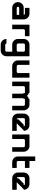

<svg xmlns="http://www.w3.org/2000/svg" viewBox="2240 -2948 1040 5561"><g transform="rotate(90 2760.5 -167.0)"><path d="M541.7 0H208.3Q139.2 0 90.4 -48.8Q41.7 -97.5 41.7 -166.7Q41.7 -235.8 90.4 -284.6Q139.2 -333.3 208.3 -333.3H410Q408.3 -346.7 399.6 -356.7Q390.8 -366.7 375 -366.7V-368.3H208.3V-500H375Q443.3 -500 492.5 -450.8Q541.7 -401.7 541.7 -333.3ZM410 -130.8V-201.7H208.3Q195 -200 184.6 -191.2Q174.2 -182.5 174.2 -166.7H172.5Q174.2 -153.3 183.3 -142.9Q192.5 -132.5 208.3 -132.5V-130.8Z M860.8 -500H1027.5V-368.3H860.8Q847.5 -366.7 837.1 -357.9Q826.7 -349.2 826.7 -333.3H825V0H694.2V-500H825V-495.8Q842.5 -500 860.8 -500Z M1239.2 166.7Q1240.8 180 1250 190.4Q1259.2 200.8 1275 200.8V202.5H1441.7Q1455 200.8 1465 191.7Q1475 182.5 1475 166.7H1476.7V-3.3Q1459.2 0 1441.7 0H1275Q1205.8 0 1157.1 -48.8Q1108.3 -97.5 1108.3 -166.7V-333.3Q1108.3 -402.5 1157.1 -451.2Q1205.8 -500 1275 -500H1441.7Q1459.2 -500 1476.7 -496.7V-500H1608.3V166.7Q1608.3 235.8 1559.6 284.6Q1510.8 333.3 1441.7 333.3H1275Q1205.8 333.3 1157.1 284.6Q1108.3 235.8 1108.3 166.7ZM1441.7 -130.8Q1455 -132.5 1465 -141.7Q1475 -150.8 1475 -166.7H1476.7V-333.3Q1475 -346.7 1466.2 -356.7Q1457.5 -366.7 1441.7 -366.7V-368.3H1275Q1261.7 -366.7 1251.2 -357.9Q1240.8 -349.2 1240.8 -333.3H1239.2V-166.7Q1240.8 -153.3 1250 -142.9Q1259.2 -132.5 1275 -132.5V-130.8Z M2096.7 -3.3Q2079.2 0 2061.7 0H1895Q1825.8 0 1777.1 -48.8Q1728.3 -97.5 1728.3 -166.7V-500H1859.2V-166.7Q1860.8 -153.3 1870 -142.9Q1879.2 -132.5 1895 -132.5V-130.8H2061.7Q2075 -132.5 2085 -141.7Q2095 -150.8 2095 -166.7H2096.7V-500H2228.3V0H2096.7Z M2842.5 -321.7Q2844.2 -322.5 2842.5 -323.3ZM2509.2 -500H2675.8V-483.3Q2714.2 -465.8 2753.3 -430.8Q2790 -459.2 2842.5 -483.3V-500H3009.2Q3077.5 -500 3126.7 -450.8Q3175.8 -401.7 3175.8 -333.3V0H3044.2V-333.3Q3042.5 -346.7 3033.8 -356.7Q3025 -366.7 3009.2 -366.7V-368.3H2842.5V-323.3Q2841.7 -323.3 2836.3 -325Q2830.8 -326.7 2827.5 -328.8Q2824.2 -330.8 2824.2 -333.3V0H2693.3V-324.2Q2677.5 -322.5 2675.8 -322.5V-368.3H2509.2Q2495.8 -366.7 2485.4 -357.9Q2475 -349.2 2475 -333.3H2473.3V0H2342.5V-500H2473.3V-495.8Q2490.8 -500 2509.2 -500ZM2675.8 -322.5V-321.7Z M3550.8 -130.8H3770V0H3436.7Q3367.5 0 3318.8 -48.8Q3270 -97.5 3270 -166.7V-333.3Q3270 -402.5 3318.8 -451.2Q3367.5 -500 3436.7 -500H3603.3Q3671.7 -500 3720.8 -450.8Q3770 -401.7 3770 -333.3H3753.3L3586.7 -166.7ZM3436.7 -132.5V-180L3590 -333.3H3638.3Q3636.7 -346.7 3627.9 -356.7Q3619.2 -366.7 3603.3 -366.7V-368.3H3436.7Q3423.3 -366.7 3412.9 -357.9Q3402.5 -349.2 3402.5 -333.3H3400.8V-166.7Q3402.5 -153.3 3411.7 -142.9Q3420.8 -132.5 3436.7 -132.5Z M4005 0H3874.2V-500H4005V-495.8Q4022.5 -500 4040.8 -500H4207.5Q4275.8 -500 4325 -450.8Q4374.2 -401.7 4374.2 -333.3V0H4242.5V-333.3Q4240.8 -346.7 4232.1 -356.7Q4223.3 -366.7 4207.5 -366.7V-368.3H4040.8Q4027.5 -366.7 4017.1 -357.9Q4006.7 -349.2 4006.7 -333.3H4005Z M4677.5 0Q4608.3 0 4559.6 -48.8Q4510.8 -97.5 4510.8 -166.7V-666.7H4641.7V-500H4844.2V-368.3H4641.7V-166.7Q4643.3 -153.3 4652.5 -142.9Q4661.7 -132.5 4677.5 -132.5V-130.8H4844.2V0Z M5257.5 -130.8H5476.7V0H5143.3Q5074.2 0 5025.4 -48.8Q4976.7 -97.5 4976.7 -166.7V-333.3Q4976.7 -402.5 5025.4 -451.2Q5074.2 -500 5143.3 -500H5310Q5378.3 -500 5427.5 -450.8Q5476.7 -401.7 5476.7 -333.3H5460L5293.3 -166.7ZM5143.3 -132.5V-180L5296.7 -333.3H5345Q5343.3 -346.7 5334.6 -356.7Q5325.8 -366.7 5310 -366.7V-368.3H5143.3Q5130 -366.7 5119.6 -357.9Q5109.2 -349.2 5109.2 -333.3H5107.5V-166.7Q5109.2 -153.3 5118.3 -142.9Q5127.5 -132.5 5143.3 -132.5Z"/></g></svg>

Font: 0xA000-Squareish
Style: Squareish-Bold
Weight: 700
Version: Version 0.1